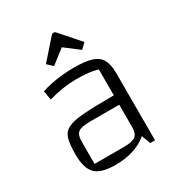

<svg xmlns="http://www.w3.org/2000/svg" viewBox="-170 -820 878 942"><g transform="rotate(-30 269.0 -349.0)"><path d="M211 8Q131 8 98.5 -24Q66 -56 66 -135Q66 -189 74.5 -221Q83 -253 112 -268Q141 -283 201 -287.5Q261 -292 364 -292H404V-239H209Q159 -239 141.5 -225.5Q124 -212 124 -175V-48H290Q339 -48 356.5 -62Q374 -76 374 -113V-439Q329 -453 255 -453Q218 -453 177.5 -447Q137 -441 96 -429L87 -480Q107 -488 138 -494.5Q169 -501 204 -504.5Q239 -508 271 -508Q335 -508 371.5 -496.5Q408 -485 423.5 -457Q439 -429 439 -381V0H412L393 -50Q325 8 211 8ZM192 -563 162 -591 259 -701Q263 -706 267 -706H275Q279 -706 283 -701L380 -591L351 -563L271 -624Z"/></g></svg>

Font: Changa ExtraLight ExtraLight
Style: Regular
Weight: 250
Version: Version 3.002; ttfautohint (v1.8.2)